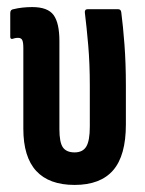

<svg xmlns="http://www.w3.org/2000/svg" viewBox="-20 -517 411 543"><path d="M191 6Q119 6 82.5 -33.5Q46 -73 46 -153V-381Q46 -397 43 -403.5Q40 -410 31 -410Q26 -410 22 -409Q18 -408 15 -407Q9 -406 9 -413V-480Q9 -490 18 -491Q30 -494 43.5 -495.5Q57 -497 71 -497Q115 -497 131.5 -474.5Q148 -452 148 -401V-152Q148 -114 158 -100Q168 -86 191 -86Q214 -86 224 -102.5Q234 -119 234 -159V-275Q234 -337 229.5 -389Q225 -441 220 -481Q219 -491 228 -491H314Q322 -491 323 -482Q328 -444 332 -391Q336 -338 336 -276V-165Q336 -77 300 -35.5Q264 6 191 6Z"/></svg>

Font: Sofia Sans Extra Condensed
Style: Bold
Weight: 700
Designer: Botio Nikoltchev, Ani Petrova
Foundry: lettersoup
Version: Version 4.101